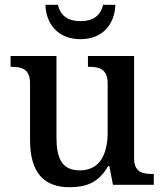

<svg xmlns="http://www.w3.org/2000/svg" viewBox="-20 -769 684 799"><path d="M315 -606C412 -606 458 -674 460 -749H409C398 -701 364 -681 315 -681C266 -681 232 -701 221 -749H169C171 -674 217 -606 315 -606ZM269 10C333 10 389 -5 430 -78H435L450 0H620V-45H616C573 -45 538 -52 538 -111V-536H346V-491H349C392 -491 428 -483 428 -421V-219C428 -123 393 -60 312 -60C237 -60 215 -111 215 -198V-536H24V-491H27C72 -491 105 -481 105 -422V-187C105 -50 163 10 269 10Z"/></svg>

Font: Noto Serif Medium
Style: Regular
Weight: 500
Designer: Monotype Design Team
Foundry: Monotype Imaging Inc.
Version: Version 2.013